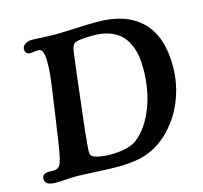

<svg xmlns="http://www.w3.org/2000/svg" viewBox="-104 -824 1004 949"><g transform="rotate(-15 398.0 -350.0)"><path d="M385.7 9.3Q345.7 9.3 271.2 5.4Q196.8 1.5 174.8 1.5Q153.8 1.5 123.5 3.7Q93.3 5.9 68.8 5.9Q14.2 5.9 14.2 -26.9Q14.2 -49.8 37.1 -54.2Q44.4 -55.7 58.1 -55.2Q71.8 -54.7 78.6 -55.2Q100.1 -57.1 108.9 -75.7Q110.8 -80.1 113 -86.2Q115.2 -92.3 117.4 -101.3Q119.6 -110.4 121.3 -118.4Q123 -126.5 125.5 -140.1Q127.9 -153.8 129.4 -163.3Q130.9 -172.9 133.8 -191.4Q136.7 -210 138.2 -220.9Q139.6 -231.9 143.1 -254.9Q146.5 -277.8 148.4 -290.5L169.4 -437Q184.6 -536.6 182.6 -590.8Q180.7 -645 159.2 -648.4Q148.4 -649.4 131.3 -647Q114.3 -644.5 107.9 -645.5Q86.9 -648.9 86.9 -671.4Q86.9 -687 101.8 -697Q116.7 -707 138.2 -707Q153.3 -707 189.5 -704.8Q225.6 -702.6 252.9 -702.6Q289.6 -702.6 354.5 -705.8Q419.4 -709 473.1 -709Q620.1 -709 698.5 -631.3Q776.9 -553.7 776.9 -401.9Q776.9 -309.1 741.7 -223.1Q706.5 -137.2 640.1 -76.2Q573.7 -15.1 490.2 0.5Q439.9 9.3 385.7 9.3ZM367.2 -58.6Q459.5 -58.6 502 -91.3Q561 -136.7 596.7 -227.1Q632.3 -317.4 632.3 -428.2Q632.3 -464.8 627 -495.6Q621.6 -526.4 607.9 -555.7Q594.2 -585 572.5 -605Q550.8 -625 516.4 -637.2Q481.9 -649.4 437.5 -649.4Q353.5 -649.4 337.4 -636.7Q325.7 -627 320.8 -590.8Q304.7 -468.3 301.8 -438Q300.3 -421.9 285.4 -300Q270.5 -178.2 266.1 -114.3Q264.6 -95.2 267.6 -86.4Q270.5 -77.6 278.8 -73.2Q307.1 -58.6 367.2 -58.6Z"/></g></svg>

Font: Cooper* SemiBold
Style: Italic
Weight: 600
Italic angle: -7°
Designer: Owen Earl
Foundry: indestructible type*
Version: Version 0.001